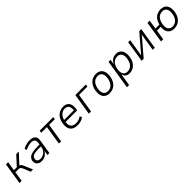

<svg xmlns="http://www.w3.org/2000/svg" viewBox="484 -2250 4177 4177"><g transform="rotate(-45 2572.0 -161.5)"><path d="M57 0 135 -494H202L169 -283H258L451 -494H531L311 -258L302 -276Q333 -271 349 -259.5Q365 -248 375.5 -227.5Q386 -207 401 -172L474 0H403L341 -153Q331 -179 320.5 -195Q310 -211 293 -220Q276 -229 243 -229H160L124 0Z M740 8Q688 8 652.5 -13Q617 -34 602.5 -69Q588 -104 596 -146Q608 -199 645 -229Q682 -259 746.5 -271.5Q811 -284 905 -284H969L961 -233H896Q821 -233 772 -225.5Q723 -218 697 -198.5Q671 -179 663 -141Q654 -98 680.5 -73Q707 -48 757 -48Q800 -48 840 -68.5Q880 -89 909 -124.5Q938 -160 944 -204L963 -325Q973 -389 946 -417.5Q919 -446 857 -446Q816 -446 772.5 -434.5Q729 -423 679 -395L661 -446Q694 -465 729 -477.5Q764 -490 799 -496.5Q834 -503 867 -503Q925 -503 965 -485Q1005 -467 1022.5 -428Q1040 -389 1029 -325L978 0H918L934 -108H932Q913 -74 884.5 -47.5Q856 -21 819.5 -6.5Q783 8 740 8Z M1270 0 1339 -438H1164L1172 -494H1591L1582 -438H1407L1337 0Z M1842 8Q1763 8 1712 -23.5Q1661 -55 1643 -117.5Q1625 -180 1643 -272Q1658 -345 1694 -396.5Q1730 -448 1783 -475.5Q1836 -503 1902 -503Q1968 -503 2009 -474.5Q2050 -446 2065 -391Q2080 -336 2068 -255L2064 -230H1686L1695 -283H2033L2009 -260Q2020 -326 2009.5 -367Q1999 -408 1970 -428.5Q1941 -449 1896 -449Q1853 -449 1814 -427.5Q1775 -406 1747.5 -364.5Q1720 -323 1709 -262L1706 -244Q1694 -178 1708 -134.5Q1722 -91 1758 -69.5Q1794 -48 1847 -48Q1883 -48 1925 -59Q1967 -70 2008 -100L2031 -51Q1990 -19 1939 -5.5Q1888 8 1842 8Z M2191 0 2269 -494H2593L2585 -438H2328L2258 0Z M2829 8Q2757 8 2711 -25.5Q2665 -59 2649.5 -122.5Q2634 -186 2651 -274Q2664 -331 2688 -374Q2712 -417 2745.5 -445.5Q2779 -474 2820.5 -488.5Q2862 -503 2909 -503Q2981 -503 3026.5 -469Q3072 -435 3087.5 -372Q3103 -309 3086 -221Q3074 -164 3050 -121Q3026 -78 2992.5 -49.5Q2959 -21 2917.5 -6.5Q2876 8 2829 8ZM2833 -50Q2878 -50 2915.5 -69.5Q2953 -89 2980.5 -130Q3008 -171 3021 -234Q3041 -334 3009.5 -389Q2978 -444 2903 -444Q2859 -444 2821.5 -425Q2784 -406 2756.5 -365.5Q2729 -325 2716 -262Q2696 -161 2727.5 -105.5Q2759 -50 2833 -50Z M3183 180 3291 -494H3353L3335 -382H3337Q3358 -426 3387 -452.5Q3416 -479 3451.5 -491Q3487 -503 3526 -503Q3593 -503 3635 -467.5Q3677 -432 3691.5 -368.5Q3706 -305 3688 -220Q3673 -145 3636.5 -94.5Q3600 -44 3549.5 -18Q3499 8 3438 8Q3379 8 3343.5 -22Q3308 -52 3298 -105L3296 -106L3250 180ZM3435 -50Q3481 -50 3519 -70.5Q3557 -91 3584 -132Q3611 -173 3623 -234Q3643 -331 3612.5 -387.5Q3582 -444 3506 -444Q3461 -444 3423 -424Q3385 -404 3358.5 -363.5Q3332 -323 3318 -262Q3300 -164 3330 -107Q3360 -50 3435 -50Z M3816 0 3894 -494H3957L3892 -88H3888L4236 -494H4297L4219 0H4156L4222 -407H4226L3878 0Z M4818 8Q4752 8 4707.5 -20Q4663 -48 4644 -101Q4625 -154 4633 -229H4515L4479 0H4411L4489 -494H4557L4525 -285H4646Q4665 -360 4701.5 -408Q4738 -456 4788 -479.5Q4838 -503 4896 -503Q4970 -503 5015 -469Q5060 -435 5075.5 -372.5Q5091 -310 5074 -221Q5062 -164 5037.5 -121Q5013 -78 4979.5 -49.5Q4946 -21 4905 -6.5Q4864 8 4818 8ZM4820 -50Q4865 -50 4903 -69.5Q4941 -89 4968.5 -130Q4996 -171 5009 -234Q5029 -334 4997.5 -389Q4966 -444 4891 -444Q4847 -444 4809.5 -425Q4772 -406 4744.5 -365.5Q4717 -325 4704 -262Q4684 -161 4715.5 -105.5Q4747 -50 4820 -50Z"/></g></svg>

Font: Nunito Sans 7pt SemiCondensed Light
Style: Italic
Weight: 300
Width: 4
Italic angle: -9°
Designer: Vernon Adams
Foundry: Vernon Adams
Version: Version 3.101;gftools[0.9.27]